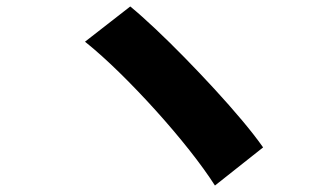

<svg xmlns="http://www.w3.org/2000/svg" viewBox="-20 -641 1040 594"><path d="M383 -621Q417 -593 460.5 -552Q504 -511 551 -463Q598 -415 644 -365Q690 -315 729 -268.5Q768 -222 794 -185L645 -67Q613 -117 565.5 -177Q518 -237 462.5 -298.5Q407 -360 350.5 -415.5Q294 -471 243 -512Z"/></svg>

Font: Noto Sans SC Thin Black
Style: Regular
Weight: 900
Version: Version 2.004-H2;hotconv 1.0.118;makeotfexe 2.5.65603